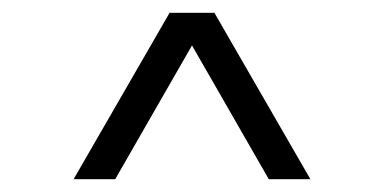

<svg xmlns="http://www.w3.org/2000/svg" viewBox="-20 -720 600 300"><path d="M245 -700H315L465 -440H400L280 -649L160 -440H95Z"/></svg>

Font: Croissant One
Style: Regular
Weight: 400
Designer: Eduardo Rodriguez Tunni
Foundry: Eduardo Rodriguez Tunni
Version: Version 1.001